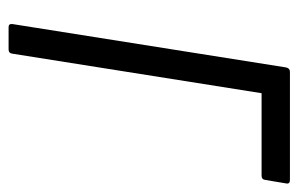

<svg xmlns="http://www.w3.org/2000/svg" viewBox="-144 -551 695 447"><g transform="rotate(90 203.5 -327.5)"><path d="M43 0Q35 0 36 -9L137 -646Q139 -655 147 -655H399Q409 -655 407 -646L399 -598Q398 -589 389 -589H197L105 -9Q104 0 95 0Z"/></g></svg>

Font: Sofia Sans Condensed
Style: Italic
Weight: 400
Italic angle: -9°
Designer: Botio Nikoltchev, Ani Petrova
Foundry: lettersoup
Version: Version 4.101